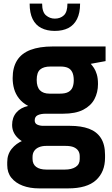

<svg xmlns="http://www.w3.org/2000/svg" viewBox="-20 -794 622 1062"><path d="M196 248Q145 248 105.5 233Q66 218 43 189.5Q20 161 20 119V103Q20 60 44.5 29.5Q69 -1 108 -17Q147 -33 191 -33L235 13Q213 13 196 20Q179 27 169.5 40.5Q160 54 160 74V85Q160 114 180 129Q200 144 237 144H339Q376 144 398.5 129.5Q421 115 421 86V70Q421 52 412.5 39.5Q404 27 387.5 20Q371 13 343 13H224Q134 13 90.5 -20.5Q47 -54 47 -103Q47 -144 70.5 -171.5Q94 -199 136 -208Q104 -225 85 -249.5Q66 -274 58 -302.5Q50 -331 50 -362Q50 -421 74.5 -460Q99 -499 148.5 -518Q198 -537 273 -537H564V-456L482 -441Q491 -431 500 -417.5Q509 -404 515.5 -382.5Q522 -361 522 -329Q522 -283 502.5 -246Q483 -209 440.5 -187Q398 -165 328 -165H233Q206 -165 189 -157Q172 -149 172 -128Q172 -111 186.5 -104.5Q201 -98 219 -98H367Q429 -98 472 -82Q515 -66 538 -30.5Q561 5 561 63V78Q561 157 511 202.5Q461 248 357 248ZM254 -276H311Q342 -276 358.5 -285.5Q375 -295 381.5 -311.5Q388 -328 388 -350Q388 -378 379.5 -395Q371 -412 355 -419Q339 -426 315 -426H259Q221 -426 202 -409.5Q183 -393 183 -352Q183 -313 201 -294.5Q219 -276 254 -276ZM283 -623Q240 -623 208.5 -639Q177 -655 160.5 -688.5Q144 -722 144 -774H213Q213 -727 234.5 -709Q256 -691 283 -691Q314 -691 333.5 -709.5Q353 -728 353 -774H423Q423 -722 406 -688.5Q389 -655 358 -639Q327 -623 283 -623Z"/></svg>

Font: Exo Thin
Style: Bold
Weight: 700
Version: Version 2.000